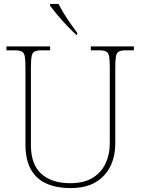

<svg xmlns="http://www.w3.org/2000/svg" viewBox="-20 -951 719 981"><path d="M340 10Q271 10 219.5 -12Q168 -34 139 -83.5Q110 -133 110 -214V-606Q110 -645 106.5 -663.5Q103 -682 91 -688Q79 -694 54 -694H13V-714H236V-694H194Q169 -694 157 -688Q145 -682 141.5 -663.5Q138 -645 138 -606V-210Q138 -110 191.5 -62.5Q245 -15 338 -15Q409 -15 453.5 -42.5Q498 -70 519.5 -116.5Q541 -163 541 -219V-606Q541 -645 537.5 -663.5Q534 -682 522 -688Q510 -694 485 -694H444V-714H664V-694H625Q600 -694 588 -688Q576 -682 572.5 -663.5Q569 -645 569 -606V-218Q569 -153 544 -101.5Q519 -50 468.5 -20Q418 10 340 10ZM372 -771Q352 -789 324.5 -817.5Q297 -846 273 -875Q249 -904 236 -921V-931H279Q290 -909 306.5 -882Q323 -855 341.5 -829Q360 -803 374 -784V-771Z"/></svg>

Font: Noto Serif Thin
Style: Regular
Weight: 100
Designer: Monotype Design Team
Foundry: Monotype Imaging Inc.
Version: Version 2.015